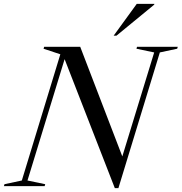

<svg xmlns="http://www.w3.org/2000/svg" viewBox="-57 -955 932 985"><path d="M763 -686 550.5 10H532L274.5 -651.5L84 -29L175 -10L172 0H-37L-34 -10L55 -29L252.5 -676.5L166.5 -705L169.5 -715H354.5L570.5 -152.5L734 -686L643 -705L646 -715H855L852 -705ZM526 -772 644.5 -935H735L734 -931L540.5 -772Z"/></svg>

Font: Newsreader 72pt
Style: Italic
Weight: 400
Italic angle: -17°
Designer: Hugues Gentile
Foundry: Production Type
Version: Version 1.003; ttfautohint (v1.8.3)